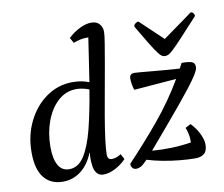

<svg xmlns="http://www.w3.org/2000/svg" viewBox="-81 -833 1102 944"><g transform="rotate(-10 470.0 -361.0)"><path d="M160 12Q99 12 65.5 -30Q32 -72 32 -156Q32 -241 66.5 -310.5Q101 -380 159.5 -421Q218 -462 290 -462Q336 -462 372 -447Q380 -497 388 -552Q396 -607 405 -665Q401 -665 396 -665Q381 -665 364 -661.5Q347 -658 330 -651L315 -678Q343 -704 374 -719Q405 -734 431 -734Q459 -734 472.5 -717.5Q486 -701 486 -679Q486 -662 479 -620Q472 -578 462 -520Q452 -462 440 -397Q428 -332 417.5 -270.5Q407 -209 400.5 -159Q394 -109 394 -82Q394 -56 416 -56Q437 -56 462 -72L476 -45Q451 -19 420 -3.5Q389 12 362 12Q340 12 328 -4Q316 -20 314 -45Q310 -78 314 -105H312Q289 -48 249.5 -18Q210 12 160 12ZM128 -166Q128 -108 146 -75.5Q164 -43 201 -43Q246 -43 276 -89.5Q306 -136 327 -219Q348 -302 366 -412Q351 -418 335.5 -421.5Q320 -425 302 -425Q250 -425 210.5 -389Q171 -353 149.5 -294Q128 -235 128 -166ZM525 12Q513 12 506.5 3.5Q500 -5 500 -17Q587 -109 660.5 -197.5Q734 -286 795 -389L583 -372Q578 -385 575.5 -401Q573 -417 573 -430Q573 -454 598 -454Q605 -454 627.5 -452Q650 -450 682.5 -447Q715 -444 751.5 -441Q788 -438 821 -436Q828 -449 835 -462Q869 -462 885 -456.5Q901 -451 901 -430Q901 -417 885 -391.5Q869 -366 842.5 -332Q816 -298 784 -259.5Q752 -221 719 -182Q685 -142 660 -112.5Q635 -83 617 -62Q666 -58 715 -59.5Q764 -61 812 -69Q812 -74 812 -81Q812 -109 799 -144L826 -158Q851 -132 866 -101.5Q881 -71 881 -47Q881 -15 865 -1.5Q849 12 821 12Q787 12 744.5 8Q702 4 659.5 -4Q617 -12 582 -23Q560 0 548.5 6Q537 12 525 12ZM762 -509Q753 -509 745.5 -513.5Q738 -518 726 -534Q714 -550 693 -584Q672 -618 637 -678Q637 -686 645 -692.5Q653 -699 661 -699Q706 -656 736 -628Q766 -600 774 -592Q787 -602 814 -621Q841 -640 870.5 -661.5Q900 -683 922 -699Q929 -699 934.5 -692.5Q940 -686 940 -678Q885 -618 853.5 -584Q822 -550 805 -534Q788 -518 779 -513.5Q770 -509 762 -509Z"/></g></svg>

Font: Petrona Medium
Style: Italic
Weight: 500
Italic angle: -9°
Designer: Ringo R. Seeber
Foundry: Ringo R. Seeber
Version: Version 2.001; ttfautohint (v1.8.3)